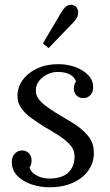

<svg xmlns="http://www.w3.org/2000/svg" viewBox="-20 -783 468 814"><path d="M190 11Q150 11 113 -1.5Q76 -14 53 -38Q30 -62 30 -96Q30 -118 42.5 -131.5Q55 -145 73 -145Q93 -145 103.5 -132Q114 -119 114 -103Q114 -96 112 -88Q110 -80 105 -72Q113 -50 137 -38Q161 -26 188 -26Q242 -26 269 -51Q296 -76 296 -121Q296 -148 277 -169Q258 -190 229 -208.5Q200 -227 169 -245Q140 -263 113.5 -282Q87 -301 70.5 -324Q54 -347 54 -376Q54 -413 76 -443.5Q98 -474 137 -492.5Q176 -511 227 -511Q265 -511 298.5 -499Q332 -487 353.5 -465Q375 -443 375 -413Q375 -392 363 -379.5Q351 -367 333 -367Q315 -367 304 -379Q293 -391 293 -407Q293 -415 295 -422.5Q297 -430 302 -438Q297 -455 277.5 -466.5Q258 -478 224 -478Q202 -478 181 -468Q160 -458 146 -440.5Q132 -423 132 -399Q132 -380 143.5 -364Q155 -348 174 -334Q193 -320 215 -306Q251 -285 289 -261.5Q327 -238 352.5 -208Q378 -178 378 -135Q378 -93 354.5 -60Q331 -27 288.5 -8Q246 11 190 11ZM186 -579 162 -599 240 -731Q254 -754 267 -759.5Q280 -765 289.5 -761.5Q299 -758 302 -755Q306 -751 309.5 -742Q313 -733 310 -719Q307 -705 289 -686Z"/></svg>

Font: Lora Italic
Style: Italic
Weight: 400
Italic angle: -3°
Designer: Olga Karpushina, Alexei Vanyashin (Cyrillic)
Foundry: Cyreal
Version: Version 2.210; ttfautohint (v1.8.1.43-b0c9)